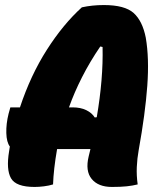

<svg xmlns="http://www.w3.org/2000/svg" viewBox="-20 -730 640 760"><path d="M190 0Q174 5 154 7.5Q134 10 117 10Q43 10 23.5 -24.5Q4 -59 16 -131Q18 -141 19 -150Q6 -167 5 -203.5Q4 -240 14 -280L21 -305H59Q101 -432 165.5 -533Q230 -634 304 -701Q345 -710 391 -710Q474 -710 509 -678.5Q544 -647 557 -581Q571 -500 563 -390Q555 -280 529 -136Q523 -103 521.5 -69Q520 -35 525 0Q505 5 481.5 7.5Q458 10 423 10Q369 10 343 -21.5Q317 -53 331 -111Q335 -126 338 -140H206Q199 -100 195 -65Q191 -30 190 0ZM267 -305Q299 -305 321.5 -294Q344 -283 355 -265L363 -266Q389 -418 386 -544L377 -546Q336 -486 305 -425Q274 -364 253 -305Z"/></svg>

Font: Recursive Mn Csl St Blk
Style: Italic
Weight: 900
Italic angle: -15°
Monospace: yes
Version: Version 1.079;hotconv 1.0.112;makeotfexe 2.5.65598; ttfautoh